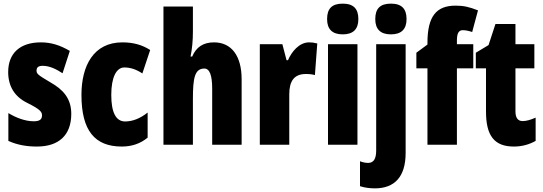

<svg xmlns="http://www.w3.org/2000/svg" viewBox="-20 -796 2984 1056"><path d="M372 -170C372 -255 326 -304 259 -342C188 -384 181 -390 181 -408C181 -426 192 -434 215 -434C253 -434 291 -415 324 -393L364 -516C311 -547 262 -563 205 -563C90 -563 25 -503 25 -400C25 -322 60 -265 128 -231C205 -193 211 -179 211 -161C211 -138 196 -129 166 -129C116 -129 66 -150 26 -174V-21C77 2 129 10 183 10C302 10 372 -51 372 -170Z M650 10C705 10 752 -6 792 -39V-177C752 -145 710 -128 668 -128C618 -128 592 -177 592 -274C592 -371 620 -425 664 -425C698 -425 730 -414 763 -392L806 -521C762 -549 714 -563 653 -563C495 -563 428 -435 428 -274C428 -78 501 10 650 10Z M1041 -621V-760H879V0H1041V-253C1041 -367 1051 -419 1104 -419C1133 -419 1147 -382 1147 -308V0H1309V-360C1309 -489 1253 -563 1157 -563C1098 -563 1059 -537 1037 -485H1028C1037 -529 1041 -575 1041 -621Z M1680 -563C1625 -563 1583 -510 1564 -465H1556L1533 -553H1409V0H1571V-278C1571 -350 1598 -389 1662 -389C1683 -389 1699 -387 1712 -383L1725 -557C1705 -562 1693 -563 1680 -563Z M1865 -776C1805 -776 1779 -748 1779 -691C1779 -635 1808 -607 1865 -607C1922 -607 1951 -635 1951 -691C1951 -747 1925 -776 1865 -776ZM1946 -553H1784V0H1946Z M2044 -691C2044 -635 2073 -607 2130 -607C2187 -607 2216 -635 2216 -691C2216 -747 2190 -776 2130 -776C2070 -776 2044 -748 2044 -691ZM2044 240C2148 239 2211 179 2211 45V-553H2049V32C2049 77 2035 100 2005 100C1991 100 1976 97 1960 91V228C1987 237 2017 240 2044 240Z M2583 -420V-553H2493V-573C2493 -613 2503 -630 2525 -630C2542 -630 2559 -626 2577 -620L2609 -739C2560 -758 2530 -765 2486 -765C2380 -765 2331 -707 2331 -560V-551L2270 -506V-420H2331V0H2493V-420Z M2855 -130C2828 -130 2815 -148 2815 -184V-420H2919V-553H2815V-664H2705L2667 -548L2597 -506V-420H2653V-182C2653 -52 2697 10 2806 10C2851 10 2890 -1 2926 -21V-149C2899 -137 2875 -130 2855 -130Z"/></svg>

Font: Noto Sans Devanagari ExtraCondensed Black
Style: Regular
Weight: 900
Width: 2
Designer: Jelle Bosma - Monotype Design Team
Foundry: Monotype Imaging Inc.
Version: Version 2.004